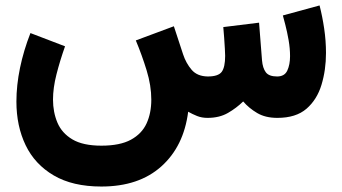

<svg xmlns="http://www.w3.org/2000/svg" viewBox="-20 -431 1251 702"><path d="M738.8 0Q717.8 0 700.7 -6.8Q683.6 -13.7 668 -22.5Q651.9 104 569.8 177.5Q487.8 251 350.6 251Q245.6 251 176.5 210.4Q107.4 169.9 73.7 99.9Q40 29.8 40 -59.6Q40 -119.1 53.2 -182.9Q66.4 -246.6 91.3 -310.1L217.8 -261.7Q199.2 -209 186.5 -159.2Q173.8 -109.4 173.8 -66.9Q173.8 -21 189.9 17.3Q206.1 55.7 244.6 78.6Q283.2 101.6 350.6 101.6Q418.9 101.6 458.7 79.8Q498.5 58.1 515.9 20.3Q533.2 -17.6 533.2 -66.4Q533.2 -118.2 516.1 -173.8Q499 -229.5 476.6 -283.2L615.7 -335L649.4 -232.4Q660.2 -199.7 680.7 -175.8Q701.2 -151.9 739.7 -151.4Q778.3 -151.4 790.8 -168.5Q803.2 -185.5 803.2 -226.6Q803.2 -233.4 802.2 -252Q801.3 -270.5 799.6 -292.7Q797.9 -314.9 796.4 -332L927.2 -348.1L938 -210.4Q940.4 -182.1 951.9 -166.7Q963.4 -151.4 993.2 -151.4Q1020.5 -151.4 1030.5 -173.1Q1040.5 -194.8 1040.5 -225.6Q1040.5 -253.9 1035.2 -284.4Q1029.8 -314.9 1023.4 -339.6Q1017.1 -364.3 1014.2 -374.5L1148.4 -411.1Q1158.7 -371.1 1165.3 -326.4Q1171.9 -281.7 1171.9 -237.3Q1171.9 -175.3 1155.5 -121.1Q1139.2 -66.9 1100.6 -33.4Q1062 0 994.1 0Q950.2 0 920.2 -17.8Q890.1 -35.6 869.1 -60.1Q844.7 -36.1 813.5 -18.1Q782.2 0 738.8 0Z"/></svg>

Font: Vazirmatn FD NL Black
Style: Regular
Weight: 900
Designer: Saber Rastikerdar
Foundry: Saber Rastikerdar
Version: Version 33.003